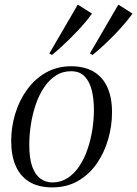

<svg xmlns="http://www.w3.org/2000/svg" viewBox="-20 -803 595 833"><path d="M288.5 -515.5Q347 -515.5 386.5 -492Q426 -468.5 446 -424Q466 -379.5 466 -316Q466 -256.5 449.2 -198.5Q432.5 -140.5 399.8 -93.2Q367 -46 318.5 -18Q270 10 206.5 10Q147 10 107.2 -14.2Q67.5 -38.5 48 -83.8Q28.5 -129 28.5 -191.5Q28.5 -251.5 46 -309.2Q63.5 -367 97.2 -413.8Q131 -460.5 179.2 -488Q227.5 -515.5 288.5 -515.5ZM288 -494Q251 -494 221.8 -475Q192.5 -456 170.8 -423.2Q149 -390.5 135 -349.2Q121 -308 114 -262.8Q107 -217.5 107 -174Q107 -115 120.2 -79.2Q133.5 -43.5 156.2 -27.5Q179 -11.5 207.5 -11.5Q244 -11.5 273.2 -30.5Q302.5 -49.5 324 -81.8Q345.5 -114 359.5 -154.8Q373.5 -195.5 380.5 -239.8Q387.5 -284 387.5 -326.5Q387.5 -370.5 378.8 -408.5Q370 -446.5 348.5 -470.2Q327 -494 288 -494ZM205.5 -564.5 194 -571 317.5 -783 379 -744Q367 -727 352 -709Q337 -691 319.5 -672.2Q302 -653.5 283 -634.8Q264 -616 244.5 -598.2Q225 -580.5 205.5 -564.5ZM381.5 -564.5 370 -571 493.5 -783 555 -744Q540 -723 520.2 -700Q500.5 -677 477.8 -653.5Q455 -630 430.5 -607.2Q406 -584.5 381.5 -564.5Z"/></svg>

Font: Merriweather 144pt Light
Style: Italic
Weight: 300
Italic angle: -7.8°
Version: Version 2.101